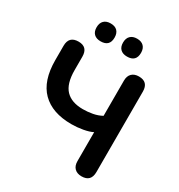

<svg xmlns="http://www.w3.org/2000/svg" viewBox="-210 -1053 1121 1201"><g transform="rotate(30 350.0 -452.0)"><path d="M557 8Q525 8 506.5 -10Q488 -28 488 -62V-271Q463 -258 421.5 -250.5Q380 -243 339 -243Q200 -243 126 -317Q52 -391 52 -540V-643Q52 -713 121 -713Q188 -713 188 -643V-546Q188 -448 230 -404Q272 -360 354 -360Q389 -360 424 -366.5Q459 -373 488 -389V-643Q488 -677 506.5 -695Q525 -713 557 -713Q625 -713 625 -643V-62Q625 8 557 8ZM429 -783Q398 -783 381 -799.5Q364 -816 364 -847Q364 -878 381 -895Q398 -912 429 -912Q460 -912 477 -895Q494 -878 494 -847Q494 -783 429 -783ZM238 -783Q207 -783 190 -799.5Q173 -816 173 -847Q173 -878 190 -895Q207 -912 238 -912Q270 -912 286.5 -895Q303 -878 303 -847Q303 -783 238 -783Z"/></g></svg>

Font: Chiron GoRound TC SB
Style: Regular
Weight: 500
Designer: Ryoko NISHIZUKA 西塚涼子 (kana, bopomofo & ideographs); Paul D. Hunt (Latin, Greek & Cyrillic); Sandoll Communications 산돌커뮤니
Foundry: Adobe
Version: Version 1.000;hotconv 1.1.1;makeotfexe 2.6.0